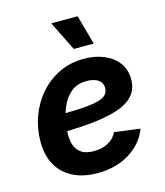

<svg xmlns="http://www.w3.org/2000/svg" viewBox="-115 -855 821 954"><g transform="rotate(-15 295.0 -377.5)"><path d="M269.4 11.7Q196.7 11.7 144 -14.9Q91.3 -41.5 62.9 -91.4Q34.6 -141.2 34.6 -210.9Q34.6 -280 57.4 -342.1Q80.2 -404.1 122.1 -451.9Q164.1 -499.8 221.6 -527.4Q279.1 -555 348.5 -555Q406.2 -555 451.9 -535.9Q497.5 -516.8 523.9 -481.2Q550.3 -445.7 550.3 -396Q550.3 -345.1 520.5 -312.3Q490.8 -279.4 432.7 -261Q374.6 -242.6 289.6 -235.3Q204.6 -228 94 -228L109.2 -316.6Q202.7 -316.6 262.4 -319.7Q322.1 -322.9 355.1 -331Q388.1 -339.1 401.1 -353.2Q414.1 -367.2 414.1 -388.8Q414.1 -414.7 392.5 -429.7Q370.8 -444.7 333.4 -444.7Q285.6 -444.7 254.8 -419.9Q224 -395.2 206.9 -357.5Q189.7 -319.8 182.7 -279.7Q175.7 -239.5 175.7 -208.5Q175.7 -177.4 185.3 -152.4Q195 -127.5 217.9 -113Q240.8 -98.6 280 -98.6Q322 -98.6 354 -115.9Q385.9 -133.2 399.8 -164.1L531.4 -146.7Q504.6 -75.1 435 -31.7Q365.5 11.7 269.4 11.7ZM313.9 -615.1 238.3 -767.1H374.2L416.5 -615.1Z"/></g></svg>

Font: Adwaita Sans
Style: Italic
Weight: 400
Italic angle: -9.39999°
Designer: Rasmus Andersson
Foundry: rsms
Version: Version 4.001;git-9221beed3